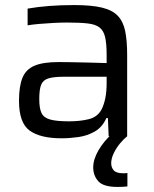

<svg xmlns="http://www.w3.org/2000/svg" viewBox="-20 -538 609 758"><path d="M223 8Q139 8 97 -22.5Q55 -53 55 -140Q55 -197 68.5 -230.5Q82 -264 116 -278.5Q150 -293 211 -293Q225 -293 258 -292.5Q291 -292 330 -291Q369 -290 401 -289V-321Q401 -366 395 -391.5Q389 -417 373 -429.5Q357 -442 326 -445.5Q295 -449 245 -449Q222 -449 192 -447.5Q162 -446 134 -443.5Q106 -441 89 -438V-504Q169 -518 273 -518Q341 -518 382.5 -508Q424 -498 445.5 -475Q467 -452 474.5 -414Q482 -376 482 -321V0H409L406 -72H400Q384 -36 354.5 -19Q325 -2 290 3Q255 8 223 8ZM253 -59Q296 -59 330.5 -67.5Q365 -76 381 -106Q401 -146 401 -209V-235H231Q192 -235 171 -228.5Q150 -222 142.5 -203.5Q135 -185 135 -147Q135 -110 144 -91.5Q153 -73 178.5 -66Q204 -59 253 -59ZM444 200Q388 200 368 177.5Q348 155 348 123Q348 91 369 55Q390 19 423 -10L482 0Q469 10 454 28Q439 46 429 67Q419 88 419 106Q419 123 429 134.5Q439 146 466 146Q469 146 473 146Q477 146 483 145V198Q466 200 444 200Z"/></svg>

Font: Saira
Style: Regular
Weight: 400
Designer: Hector Gatti with collaboration of the Omnibus-Type team
Foundry: Omnibus-Type
Version: Version 1.100; ttfautohint (v1.8.3)